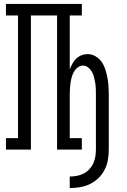

<svg xmlns="http://www.w3.org/2000/svg" viewBox="-20 -755 640 969"><path d="M332 194V136Q350 136 368 132.5Q386 129 402 121Q418 113 430.5 99.5Q443 86 450.5 70Q458 54 461 36Q464 18 464 0V-279Q464 -293 463.5 -308Q463 -323 460.5 -337Q458 -351 454.5 -365.5Q451 -380 444 -392.5Q437 -405 425 -414.5Q413 -424 398 -424Q384 -424 372 -414.5Q360 -405 353 -392.5Q346 -380 342 -365.5Q338 -351 336 -337Q334 -323 333 -308Q332 -293 332 -279V-58H393V0H268V-677H136V0H10V-58H71V-677H10V-735H393V-677H332V-405Q338 -420 345.5 -434Q353 -448 364.5 -459Q376 -470 391 -476Q406 -482 422 -482Q443 -482 462 -471Q481 -460 493 -442.5Q505 -425 511.5 -404.5Q518 -384 522 -363.5Q526 -343 527.5 -321.5Q529 -300 529 -279V0Q529 26 524.5 52Q520 78 508 101.5Q496 125 477 143.5Q458 162 434.5 173.5Q411 185 385 189.5Q359 194 332 194Z"/></svg>

Font: Iosevka Curly Slab LtEx
Style: Regular
Weight: 300
Width: 7
Monospace: yes
Designer: Belleve Invis
Foundry: Belleve Invis
Version: Version 11.1.0; ttfautohint (v1.8.3)